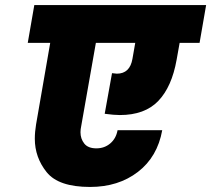

<svg xmlns="http://www.w3.org/2000/svg" viewBox="-20 -760 837 761"><path d="M771 -590H692L680 -523Q661 -416 607.5 -360Q554 -304 455 -304Q432 -304 395 -309L424 -470Q438 -468 443 -468Q495 -468 505 -527L516 -590H360L302 -261Q299 -247 299 -236Q299 -210 314 -191Q329 -172 362 -172Q394 -172 417 -191.5Q440 -211 446 -244H623Q604 -138 526.5 -78.5Q449 -19 337 -19Q212 -19 165 -77.5Q118 -136 118 -210Q118 -237 123 -267L179 -590H90L116 -740H797Z"/></svg>

Font: Fz Poppins ExtBd
Style: Italic
Weight: 800
Italic angle: -10°
Designer: Ninad Kale (Devanagari), Jonny Pinhorn (Latin)
Foundry: Indian Type Foundry
Version: Vit hóa bi Vntype.Com & FontZin.Com